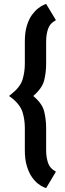

<svg xmlns="http://www.w3.org/2000/svg" viewBox="-20 -844 332 982"><path d="M216 -518V-631Q216 -653 219 -669.5Q222 -686 226.5 -698Q231 -710 237.5 -718Q244 -726 251.5 -731.5Q259 -737 266 -741L216 -824Q215 -824 203.5 -819Q192 -814 176 -802Q160 -790 144 -768.5Q128 -747 117.5 -713Q107 -679 107 -631V-518Q107 -496 104 -476Q101 -456 95 -436Q89 -417 74.5 -398.5Q60 -380 36 -361L26 -353L36 -346Q60 -328 74.5 -309Q89 -290 95 -271Q101 -252 104 -231.5Q107 -211 107 -190V-76Q107 -28 117.5 6Q128 40 143.5 62Q159 84 175 96Q191 108 202.5 113Q214 118 216 118L266 34Q259 30 251.5 24.5Q244 19 237.5 11Q231 3 226.5 -9Q222 -21 219 -37.5Q216 -54 216 -76V-190Q216 -211 213.5 -232Q211 -253 206 -274Q196 -315 150 -353Q173 -373 187 -393Q201 -413 206 -433Q211 -454 213.5 -475Q216 -496 216 -518Z"/></svg>

Font: Advent Pro Black
Style: Regular
Weight: 900
Version: Version 3.000